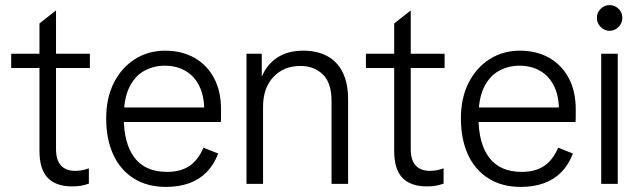

<svg xmlns="http://www.w3.org/2000/svg" viewBox="-20 -722 2512 754"><path d="M263 10Q200 10 167.5 -23.5Q135 -57 135 -129V-630L200 -681V-137Q200 -93 219.5 -72Q239 -51 275 -51Q286 -51 299.5 -53Q313 -55 329 -61V-1Q313 5 297.5 7.5Q282 10 263 10ZM24 -455V-511H333V-455Z M632 12Q558 12 505 -21.5Q452 -55 424.5 -115.5Q397 -176 397 -257Q397 -337 427 -396.5Q457 -456 509.5 -489.5Q562 -523 629 -523Q694 -523 743.5 -495Q793 -467 820.5 -415.5Q848 -364 848 -292Q848 -277 848 -264Q848 -251 847 -243H440V-300H810L782 -283Q783 -341 764 -381.5Q745 -422 709.5 -443Q674 -464 627 -464Q583 -464 546 -443.5Q509 -423 487.5 -378.5Q466 -334 466 -262Q466 -158 508.5 -102.5Q551 -47 636 -47Q689 -47 723.5 -70Q758 -93 779 -142L837 -119Q820 -75 791.5 -46Q763 -17 723 -2.5Q683 12 632 12Z M1282 0V-326Q1282 -397 1247.5 -430Q1213 -463 1160 -463Q1094 -463 1053.5 -419.5Q1013 -376 1013 -303V0H948V-511H1008V-423H1009Q1029 -470 1070 -496.5Q1111 -523 1171 -523Q1226 -523 1265.5 -501.5Q1305 -480 1326 -437.5Q1347 -395 1347 -332V0Z M1656 10Q1593 10 1560.5 -23.5Q1528 -57 1528 -129V-630L1593 -681V-137Q1593 -93 1612.5 -72Q1632 -51 1668 -51Q1679 -51 1692.5 -53Q1706 -55 1722 -61V-1Q1706 5 1690.5 7.5Q1675 10 1656 10ZM1417 -455V-511H1726V-455Z M2025 12Q1951 12 1898 -21.5Q1845 -55 1817.5 -115.5Q1790 -176 1790 -257Q1790 -337 1820 -396.5Q1850 -456 1902.5 -489.5Q1955 -523 2022 -523Q2087 -523 2136.5 -495Q2186 -467 2213.5 -415.5Q2241 -364 2241 -292Q2241 -277 2241 -264Q2241 -251 2240 -243H1833V-300H2203L2175 -283Q2176 -341 2157 -381.5Q2138 -422 2102.5 -443Q2067 -464 2020 -464Q1976 -464 1939 -443.5Q1902 -423 1880.5 -378.5Q1859 -334 1859 -262Q1859 -158 1901.5 -102.5Q1944 -47 2029 -47Q2082 -47 2116.5 -70Q2151 -93 2172 -142L2230 -119Q2213 -75 2184.5 -46Q2156 -17 2116 -2.5Q2076 12 2025 12Z M2341 0V-511H2406V0ZM2374 -601Q2354 -601 2339 -616Q2324 -631 2324 -652Q2324 -673 2339 -687.5Q2354 -702 2374 -702Q2394 -702 2409 -687.5Q2424 -673 2424 -652Q2424 -631 2409 -616Q2394 -601 2374 -601Z"/></svg>

Font: TikTok Sans 24pt Light
Style: Regular
Weight: 300
Version: Version 4.000